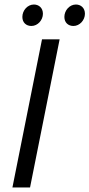

<svg xmlns="http://www.w3.org/2000/svg" viewBox="-20 -830 396 850"><path d="M79 -755C79 -730 96 -715 119 -715C147 -715 170 -741 170 -769C170 -795 152 -810 130 -810C102 -810 79 -784 79 -755ZM265 -755C265 -730 282 -715 305 -715C333 -715 356 -741 356 -769C356 -795 338 -810 316 -810C288 -810 265 -784 265 -755ZM166 -656 35 0H113L244 -656Z"/></svg>

Font: Cambridge Sans Italic
Style: Regular
Weight: 400
Italic angle: -11°
Version: Version 2.000;PS 002.000;hotconv 1.0.88;makeotf.lib2.5.64775